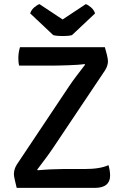

<svg xmlns="http://www.w3.org/2000/svg" viewBox="-20 -912 602 932"><path d="M314.5 -492Q330 -515.5 351 -543Q372 -570.5 393 -598L390 -601Q378 -599 356.5 -597.5Q335 -596 311 -595.2Q287 -594.5 266.2 -594Q245.5 -593.5 234 -593.5H73Q70.5 -602.5 69.8 -611.5Q69 -620.5 69 -629.5Q69 -643.5 71 -656.5Q73 -669.5 77 -683H489Q496 -659.5 499 -646.2Q502 -633 503 -626.2Q504 -619.5 504 -614.5Q504 -604.5 500.8 -594Q497.5 -583.5 490.5 -571.5L239 -196Q223 -172 201.5 -143Q180 -114 160.5 -88.5L163.5 -85.5Q195.5 -88.5 228.2 -90Q261 -91.5 284 -91.5H388Q428 -91.5 457.2 -96.2Q486.5 -101 506.5 -110.5Q510 -99 512.2 -85.8Q514.5 -72.5 514.5 -59.5Q514.5 -30.5 496 -15.2Q477.5 0 440.5 0H61Q55.5 -23 52.5 -35.8Q49.5 -48.5 48.5 -55.2Q47.5 -62 47.5 -67Q47.5 -78 51 -90Q54.5 -102 61.5 -113ZM396.5 -892Q408 -888 422 -876Q436 -864 441.5 -847L329.5 -741.5Q320.5 -739 308.5 -738Q296.5 -737 284 -737Q271.5 -737 259.8 -738Q248 -739 238.5 -741.5L126.5 -847Q132 -864 146 -876Q160 -888 171.5 -892L284 -817.5Z"/></svg>

Font: Signika Light
Style: Regular
Weight: 400
Version: Version 2.003;gftools[0.9.32]